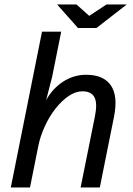

<svg xmlns="http://www.w3.org/2000/svg" viewBox="-20 -830 590 850"><path d="M421.9 0H336.9L399.9 -313Q412.1 -372.6 398.2 -399.2Q384.3 -425.8 345.2 -425.8Q314 -425.8 283 -404.3Q252 -382.8 225.1 -348.4Q198.2 -314 178.5 -271Q158.7 -228 149.9 -185.1L112.8 0H27.8L166 -689.9H251L210.9 -490.2L184.1 -386.2Q197.8 -411.6 216.8 -432.4Q235.8 -453.1 258.5 -468Q281.2 -482.9 307.1 -491Q333 -499 360.8 -499Q438.5 -499 470.7 -452.1Q502.9 -405.3 484.9 -314ZM232.9 -810.1H318.8L375 -759.8L451.2 -810.1H541L407.2 -706.1H325.2ZM0 -638.2Z"/></svg>

Font: Code New Roman
Style: Italic
Weight: 400
Italic angle: -11°
Monospace: yes
Designer: Sam Radian
Foundry: Code New Roman
Version: Version 1.508 October 19, 2014